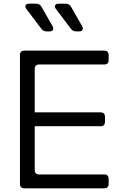

<svg xmlns="http://www.w3.org/2000/svg" viewBox="-20 -1019 652 1039"><path d="M112 0Q88 0 88 -24V-721Q88 -745 112 -745H544Q568 -745 568 -721V-694Q568 -670 544 -670H192Q168 -670 168 -646V-411H524Q548 -411 548 -387V-360Q548 -336 524 -336H168V-99Q168 -75 192 -75H544Q568 -75 568 -51V-24Q568 0 544 0ZM233 -849Q214 -849 204 -863L123 -970Q114 -982 118.5 -990.5Q123 -999 138 -999H175Q195 -999 204 -983L264 -878Q271 -866 266.5 -857.5Q262 -849 248 -849ZM393 -849Q374 -849 364 -863L283 -970Q274 -982 278.5 -990.5Q283 -999 298 -999H335Q355 -999 364 -983L424 -878Q431 -866 426.5 -857.5Q422 -849 408 -849Z"/></svg>

Font: Pitagon Sans Text
Style: Regular
Weight: 400
Designer: Travis Tran
Foundry: Pitagon
Version: Version 1.001; ttfautohint (v1.8.4.7-5d5b);gftools[0.9.26]